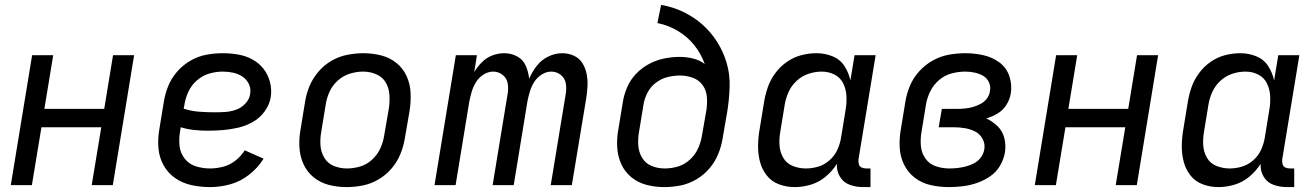

<svg xmlns="http://www.w3.org/2000/svg" viewBox="-20 -755 5368 783"><path d="M24 0H110L149 -236H393L354 0H440L527 -530H441L405 -311H161L197 -530H111Z M837 8Q878 8 919.5 -3.5Q961 -15 996.5 -43Q1032 -71 1055 -108L978 -142Q963 -118 940 -100Q917 -82 890 -75Q863 -68 837 -68Q807 -68 779.5 -76.5Q752 -85 734 -107Q716 -129 712.5 -158Q709 -187 714 -217L717 -236Q743 -228 771 -225Q799 -222 827 -222Q858 -222 888.5 -224.5Q919 -227 950 -234Q981 -241 1010 -257Q1039 -273 1059 -300.5Q1079 -328 1084 -358Q1089 -390 1081 -420.5Q1073 -451 1054.5 -474.5Q1036 -498 1009.5 -512.5Q983 -527 952 -532.5Q921 -538 889 -538Q856 -538 822.5 -532Q789 -526 757.5 -508Q726 -490 702.5 -463Q679 -436 666 -404Q653 -372 648 -339L630 -229Q623 -190 626 -152Q629 -114 646.5 -82Q664 -50 694 -29Q724 -8 761 0Q798 8 837 8ZM857 -297Q824 -297 791.5 -299.5Q759 -302 729 -312L732 -327Q736 -354 748 -380.5Q760 -407 783 -427Q806 -447 833.5 -455Q861 -463 888 -463Q910 -463 931 -458.5Q952 -454 969 -442.5Q986 -431 995 -412Q1004 -393 1000 -371Q997 -350 980.5 -332.5Q964 -315 942.5 -307.5Q921 -300 900 -298.5Q879 -297 857 -297Z M1393 8Q1426 8 1459 1.5Q1492 -5 1523 -23Q1554 -41 1577 -68Q1600 -95 1613 -127Q1626 -159 1631 -191L1650 -301Q1656 -338 1654.5 -375Q1653 -412 1638.5 -444Q1624 -476 1597 -498Q1570 -520 1534.5 -529Q1499 -538 1462 -538Q1430 -538 1396.5 -531.5Q1363 -525 1332.5 -507.5Q1302 -490 1278.5 -462.5Q1255 -435 1242 -403.5Q1229 -372 1224 -339L1206 -229Q1199 -192 1201 -155Q1203 -118 1217.5 -86Q1232 -54 1259 -32Q1286 -10 1321 -1Q1356 8 1393 8ZM1395 -68Q1367 -68 1342 -78Q1317 -88 1303 -111Q1289 -134 1287 -161.5Q1285 -189 1290 -217L1308 -327Q1312 -354 1323.5 -380Q1335 -406 1357 -426Q1379 -446 1406.5 -454.5Q1434 -463 1461 -463Q1488 -463 1513.5 -452.5Q1539 -442 1552.5 -419.5Q1566 -397 1568 -369.5Q1570 -342 1566 -314L1547 -204Q1543 -177 1531.5 -151Q1520 -125 1498 -104.5Q1476 -84 1449 -76Q1422 -68 1395 -68Z M1752 0H1838L1894 -342Q1898 -362 1904 -382Q1910 -402 1921.5 -420.5Q1933 -439 1952 -451Q1971 -463 1991 -463Q2013 -463 2030 -449.5Q2047 -436 2050.5 -414.5Q2054 -393 2050 -371L1989 0H2075L2131 -342Q2135 -362 2141 -382Q2147 -402 2158.5 -420.5Q2170 -439 2189 -451Q2208 -463 2228 -463Q2250 -463 2267 -449.5Q2284 -436 2287.5 -414.5Q2291 -393 2287 -371L2226 0H2312L2371 -356Q2375 -381 2376 -406Q2377 -431 2372 -455Q2367 -479 2354.5 -498.5Q2342 -518 2320 -528Q2298 -538 2273 -538Q2244 -538 2216 -524.5Q2188 -511 2169 -486.5Q2150 -462 2138 -434Q2135 -462 2124 -487Q2113 -512 2089 -525Q2065 -538 2036 -538Q2012 -538 1988 -529Q1964 -520 1945.5 -501.5Q1927 -483 1914 -461L1925 -530H1839Z M2689 8Q2722 8 2755 1.5Q2788 -5 2819 -23Q2850 -41 2873 -68Q2896 -95 2909 -127Q2922 -159 2927 -191L2946 -301Q2954 -351 2955.5 -401.5Q2957 -452 2943.5 -498Q2930 -544 2905 -583.5Q2880 -623 2845.5 -654Q2811 -685 2767.5 -706Q2724 -727 2676 -735L2661 -661Q2706 -652 2745 -628.5Q2784 -605 2811.5 -570.5Q2839 -536 2854 -494Q2833 -510 2806 -516.5Q2779 -523 2751 -523Q2720 -523 2688.5 -516.5Q2657 -510 2627.5 -494.5Q2598 -479 2574.5 -454.5Q2551 -430 2538 -400Q2525 -370 2520 -339L2502 -229Q2495 -192 2497 -155Q2499 -118 2513.5 -86Q2528 -54 2555 -32Q2582 -10 2617 -1Q2652 8 2689 8ZM2691 -68Q2663 -68 2638 -78Q2613 -88 2599 -111Q2585 -134 2583 -161.5Q2581 -189 2586 -217L2604 -327Q2608 -352 2620 -376Q2632 -400 2654 -417Q2676 -434 2701.5 -440.5Q2727 -447 2753 -447Q2780 -447 2805 -438Q2830 -429 2845 -408.5Q2860 -388 2862.5 -361.5Q2865 -335 2861 -307L2843 -204Q2839 -177 2827.5 -151Q2816 -125 2794 -104.5Q2772 -84 2745 -76Q2718 -68 2691 -68Z M3221 8Q3254 8 3287 -2Q3320 -12 3347.5 -35Q3375 -58 3393 -87Q3391 -59 3405 -35Q3419 -11 3445 -1.5Q3471 8 3500 8H3530V-68H3513Q3502 -68 3493.5 -72Q3485 -76 3482.5 -85.5Q3480 -95 3481 -105L3551 -530H3465L3448 -427Q3441 -459 3423.5 -486Q3406 -513 3375 -525.5Q3344 -538 3310 -538Q3279 -538 3248 -530Q3217 -522 3189.5 -503Q3162 -484 3142 -457Q3122 -430 3111.5 -400Q3101 -370 3096 -339L3078 -229Q3072 -195 3071.5 -161.5Q3071 -128 3079 -96.5Q3087 -65 3106.5 -40Q3126 -15 3156.5 -3.5Q3187 8 3221 8ZM3266 -68Q3239 -68 3213.5 -78Q3188 -88 3174.5 -111Q3161 -134 3159 -161.5Q3157 -189 3162 -217L3180 -327Q3184 -353 3195.5 -379Q3207 -405 3228.5 -425Q3250 -445 3277 -454Q3304 -463 3331 -463Q3360 -463 3384 -450.5Q3408 -438 3419.5 -413.5Q3431 -389 3432 -360.5Q3433 -332 3428 -304L3410 -194Q3406 -169 3395 -144.5Q3384 -120 3363 -101.5Q3342 -83 3317 -75.5Q3292 -68 3267 -68Z M3850 8Q3878 8 3906.5 4.5Q3935 1 3963 -8.5Q3991 -18 4016.5 -35Q4042 -52 4057.5 -78Q4073 -104 4078 -132Q4083 -162 4076 -191Q4069 -220 4048.5 -240Q4028 -260 4002 -272Q4026 -279 4048 -292Q4070 -305 4084 -327Q4098 -349 4102 -373Q4108 -410 4096 -445Q4084 -480 4055 -501Q4026 -522 3990 -530Q3954 -538 3917 -538Q3884 -538 3850 -532Q3816 -526 3784.5 -508.5Q3753 -491 3728.5 -464Q3704 -437 3690.5 -404.5Q3677 -372 3672 -339L3654 -229Q3647 -191 3649 -153.5Q3651 -116 3667 -83.5Q3683 -51 3711.5 -29.5Q3740 -8 3776 0Q3812 8 3850 8ZM3852 -68Q3823 -68 3796.5 -77Q3770 -86 3754 -108.5Q3738 -131 3735.5 -159.5Q3733 -188 3738 -217L3756 -327Q3760 -354 3773 -381Q3786 -408 3809 -428Q3832 -448 3860.5 -455.5Q3889 -463 3916 -463Q3936 -463 3954.5 -459Q3973 -455 3989 -446Q4005 -437 4013 -419.5Q4021 -402 4017 -383Q4015 -367 4004.5 -353Q3994 -339 3978.5 -331Q3963 -323 3947 -318.5Q3931 -314 3915 -312.5Q3899 -311 3883 -311H3821L3808 -236H3871Q3894 -236 3916.5 -232Q3939 -228 3958 -218Q3977 -208 3987.5 -188Q3998 -168 3994 -145Q3991 -128 3980 -113Q3969 -98 3953 -89.5Q3937 -81 3920 -76.5Q3903 -72 3886 -70Q3869 -68 3852 -68Z M4200 0H4286L4325 -236H4569L4530 0H4616L4703 -530H4617L4581 -311H4337L4373 -530H4287Z M4949 8Q4982 8 5015 -2Q5048 -12 5075.5 -35Q5103 -58 5121 -87Q5119 -59 5133 -35Q5147 -11 5173 -1.5Q5199 8 5228 8H5258V-68H5241Q5230 -68 5221.5 -72Q5213 -76 5210.5 -85.5Q5208 -95 5209 -105L5279 -530H5193L5176 -427Q5169 -459 5151.5 -486Q5134 -513 5103 -525.5Q5072 -538 5038 -538Q5007 -538 4976 -530Q4945 -522 4917.5 -503Q4890 -484 4870 -457Q4850 -430 4839.5 -400Q4829 -370 4824 -339L4806 -229Q4800 -195 4799.5 -161.5Q4799 -128 4807 -96.5Q4815 -65 4834.5 -40Q4854 -15 4884.5 -3.5Q4915 8 4949 8ZM4994 -68Q4967 -68 4941.5 -78Q4916 -88 4902.5 -111Q4889 -134 4887 -161.5Q4885 -189 4890 -217L4908 -327Q4912 -353 4923.5 -379Q4935 -405 4956.5 -425Q4978 -445 5005 -454Q5032 -463 5059 -463Q5088 -463 5112 -450.5Q5136 -438 5147.5 -413.5Q5159 -389 5160 -360.5Q5161 -332 5156 -304L5138 -194Q5134 -169 5123 -144.5Q5112 -120 5091 -101.5Q5070 -83 5045 -75.5Q5020 -68 4995 -68Z"/></svg>

Font: Iosevka Sparkle
Style: Italic
Weight: 400
Italic angle: -9°
Designer: Belleve Invis
Foundry: Belleve Invis
Version: Version 4.5.0; ttfautohint (v1.8.3)